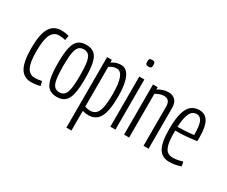

<svg xmlns="http://www.w3.org/2000/svg" viewBox="-140 -1144 2090 1771"><g transform="rotate(30 904.5 -258.5)"><path d="M29 -262Q29 -411 68.5 -477.5Q108 -544 190 -544Q210 -544 232 -541Q254 -538 271 -532L262 -484Q228 -493 195 -493Q139 -493 111.5 -440Q84 -387 84 -259Q84 -141 111.5 -91Q139 -41 192 -41Q208 -41 229.5 -43.5Q251 -46 267 -50L278 -3Q260 2 233 6Q206 10 182 10Q105 10 67 -54.5Q29 -119 29 -262Z M311 -267Q311 -370 324.5 -430.5Q338 -491 370 -517.5Q402 -544 456 -544Q510 -544 541.5 -517.5Q573 -491 586.5 -430.5Q600 -370 600 -267Q600 -164 586.5 -103.5Q573 -43 541 -16.5Q509 10 456 10Q402 10 370.5 -16.5Q339 -43 325 -103.5Q311 -164 311 -267ZM366 -267Q366 -177 375 -127Q384 -77 404 -58Q424 -39 456 -39Q488 -39 507.5 -58Q527 -77 536 -127Q545 -177 545 -267Q545 -358 536.5 -407.5Q528 -457 508.5 -476.5Q489 -496 456 -496Q423 -496 403.5 -476.5Q384 -457 375 -407.5Q366 -358 366 -267Z M676 210V-541H726L728 -513Q774 -544 826 -544Q885 -544 916 -476Q947 -408 947 -279Q947 -125 910.5 -57.5Q874 10 793 10Q780 10 764 8Q748 6 730 1V210ZM785 -34Q824 -34 847.5 -56.5Q871 -79 881.5 -131Q892 -183 892 -273Q892 -495 808 -495Q787 -495 770 -489Q753 -483 730 -468V-44Q764 -34 785 -34Z M1050 -655Q1032 -655 1024.5 -662.5Q1017 -670 1017 -691Q1017 -712 1024 -719.5Q1031 -727 1050 -727Q1069 -727 1076 -719.5Q1083 -712 1083 -691Q1083 -670 1076 -662.5Q1069 -655 1050 -655ZM1023 0V-534H1077V0Z M1169 0V-534H1219V-509Q1245 -526 1273.5 -535Q1302 -544 1332 -544Q1376 -544 1403 -517Q1430 -490 1430 -431V0H1376V-419Q1376 -494 1310 -494Q1289 -494 1265.5 -486Q1242 -478 1223 -465V0Z M1653 10Q1577 10 1540.5 -49.5Q1504 -109 1504 -253Q1504 -367 1523.5 -430Q1543 -493 1577.5 -518.5Q1612 -544 1659 -544Q1722 -544 1753.5 -492Q1785 -440 1785 -320Q1785 -314 1784.5 -302Q1784 -290 1784 -285Q1753 -280 1693.5 -274Q1634 -268 1559 -268Q1559 -259 1559 -247Q1559 -168 1570 -122.5Q1581 -77 1604 -58.5Q1627 -40 1664 -40Q1689 -40 1715 -45Q1741 -50 1767 -58L1776 -12Q1719 10 1653 10ZM1560 -309Q1596 -309 1631 -311Q1666 -313 1693 -315.5Q1720 -318 1731 -320Q1731 -421 1712.5 -460.5Q1694 -500 1656 -500Q1632 -500 1611.5 -485Q1591 -470 1577.5 -428.5Q1564 -387 1560 -309Z"/></g></svg>

Font: Georama Condensed Light
Style: Regular
Weight: 300
Width: 3
Designer: Jean-Baptiste Levee
Foundry: Production Type
Version: Version 1.000